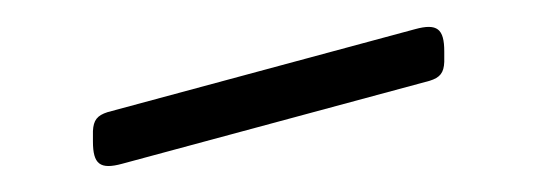

<svg xmlns="http://www.w3.org/2000/svg" viewBox="-20 -349 403 144"><path d="M49.7 -250.7V-242.9C49.7 -225.9 55 -221.6 71.7 -226.2L302.2 -288.4C310 -290.8 312.9 -294.4 313.2 -302.6V-310.4C313.2 -327.4 307.9 -331.7 291.2 -327.1L60.7 -264.9C52.9 -262.4 50.1 -258.9 49.7 -250.7Z"/></svg>

Font: Margiela Serif Light
Style: Regular
Weight: 300
Designer: Andreas Faust, Stefan Endress
Version: Version 1.002;FEAKit 1.0